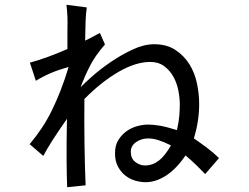

<svg xmlns="http://www.w3.org/2000/svg" viewBox="-20 -705 1040 803"><path d="M695 -97Q662 -113 640.5 -119.5Q619 -126 600 -126Q571 -126 549 -110.5Q527 -95 527 -70Q527 -42 546 -27.5Q565 -13 586 -13Q618 -13 644 -33Q670 -53 695 -97ZM838 23Q821 5 802.5 -13Q784 -31 756 -55Q718 1 675 29Q632 57 589 57Q568 57 545.5 50.5Q523 44 504.5 29.5Q486 15 473.5 -8Q461 -31 461 -64Q461 -97 475 -119.5Q489 -142 509.5 -156.5Q530 -171 554 -177.5Q578 -184 600 -184Q620 -184 647.5 -179.5Q675 -175 720 -161Q728 -196 730 -221.5Q732 -247 732 -269Q732 -295 726 -326Q720 -357 705.5 -383.5Q691 -410 667 -428Q643 -446 608 -446Q548 -446 476 -404.5Q404 -363 333 -291Q332 -190 333.5 -96Q335 -2 338 70L261 78Q259 35 258.5 -34.5Q258 -104 260 -208Q221 -152 199 -117.5Q177 -83 161 -53L104 -102Q131 -134 154 -168.5Q177 -203 196.5 -242.5Q216 -282 233.5 -327Q251 -372 267 -425Q224 -413 191.5 -399Q159 -385 130 -367L105 -443Q142 -453 181.5 -467.5Q221 -482 262 -500V-581Q263 -614 262 -635.5Q261 -657 258 -685L343 -674Q339 -648 338 -616.5Q337 -585 336 -535Q361 -547 375 -555Q389 -563 398 -567L419 -519Q377 -471 355 -427Q333 -383 317 -340Q333 -357 367 -387Q401 -417 444.5 -446.5Q488 -476 535 -498Q582 -520 625 -520Q678 -520 714.5 -495.5Q751 -471 773 -435Q795 -399 804 -355Q813 -311 813 -271Q813 -234 807.5 -198.5Q802 -163 791 -126Q819 -107 845 -87.5Q871 -68 896 -44Z"/></svg>

Font: NanumGothicCoding
Style: Regular
Weight: 400
Monospace: yes
Designer: Kwon Bruce; Nicolas Noh; Sung-woo Choi; Go-un Cha; Soo-hyun Park;
Foundry: NHN Corporation
Version: Version 2.000;PS 1;hotconv 1.0.49;makeotf.lib2.0.14853